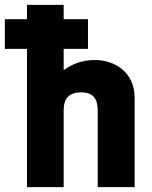

<svg xmlns="http://www.w3.org/2000/svg" viewBox="-42 -770 625 790"><path d="M69 0H220V-316C220 -365 242 -390 292 -390C340 -390 360 -365 360 -316V0H512V-367C512 -474 429 -523 349 -523C294 -523 254 -506 220 -481V-569H320V-691H220V-750H69V-691H-22V-569H69Z"/></svg>

Font: Finlandica
Style: Bold
Weight: 700
Designer: Niklas Ekholm, Juho Hiilivirta, Jaakko Suomalainen
Foundry: Helsinki Type Studio
Version: Version 2.000;Glyphs 3.2 (3202)